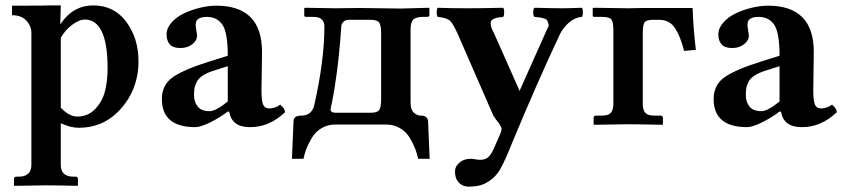

<svg xmlns="http://www.w3.org/2000/svg" viewBox="-20 -465 3147 717"><path d="M207 -324.2V-63Q237.8 -29.8 268.1 -29.8Q309.1 -29.8 335.9 -58.3Q362.8 -86.9 372.3 -125.5Q381.8 -164.1 381.8 -210Q381.8 -392.1 295.9 -392.1Q276.9 -392.1 251 -373.5Q225.1 -355 207 -324.2ZM97.2 150.9V-341.8Q97.2 -367.7 78.6 -387.9Q60.1 -408.2 24.9 -408.2V-443.8Q163.1 -443.8 167 -444.8H207L205.1 -374Q252 -444.8 328.1 -444.8Q406.2 -444.8 451.7 -383.3Q497.1 -321.8 497.1 -236.8Q497.1 -124 419.9 -46.9Q360.8 12.2 273.9 12.2Q243.2 12.2 207 -4.9V150.9Q207 194.8 254.9 194.8H263.2Q271 194.8 271 203.1V227.1L270 229Q189 227.1 149.9 227.1L34.2 229L32.2 227.1V203.1Q32.2 195.3 40 194.8H48.8Q97.2 194.8 97.2 150.9Z M835.9 -48.3 829.6 -47.9Q802.7 -26.9 766.1 -8.5Q729.5 9.8 709.5 9.8Q584.5 9.8 584.5 -95.2Q584.5 -149.4 627.4 -178.2Q670.4 -207 763.7 -235.8L830.6 -256.8Q830.6 -343.8 810.5 -372.8Q790.5 -401.9 753.4 -401.9Q714.4 -401.9 711.4 -379.4Q710.4 -372.1 711.4 -363Q712.4 -354 714.1 -345.5Q715.8 -336.9 715.8 -332Q715.8 -313.5 697.8 -299.6Q679.7 -285.6 653.8 -285.6Q626 -285.6 614 -299.3Q602.1 -313 602.1 -336.4Q602.1 -359.9 620.6 -380.9Q639.2 -401.9 667.5 -415.3Q695.8 -428.7 727.8 -436.3Q759.8 -443.8 787.6 -443.8Q958.5 -443.8 958.5 -271L956.5 -127Q956.5 -88.9 962.6 -74.5Q968.8 -60.1 984.4 -60.1Q1008.3 -60.1 1026.4 -74.2Q1044.4 -59.1 1044.4 -45.9Q985.4 10.3 913.6 9.8Q845.7 10.3 835.9 -48.3ZM830.6 -217.8 778.3 -201.2Q753.4 -193.4 737.5 -183.1Q721.7 -172.9 715.1 -159.9Q708.5 -147 706.5 -137Q704.6 -127 704.6 -109.9Q704.6 -84 718.5 -66.9Q732.4 -49.8 762.7 -49.8Q785.6 -49.8 830.6 -85.9Z M1214.4 -56.2Q1214.4 -43.9 1234.4 -43.9H1363.3Q1389.2 -43.9 1396.2 -54.4Q1403.3 -64.9 1403.3 -92.8V-341.8Q1403.3 -369.6 1396.2 -380.4Q1389.2 -391.1 1362.3 -391.1H1282.2Q1271 -391.1 1264.2 -385Q1257.3 -378.9 1255.9 -374Q1254.4 -369.1 1254.4 -365.2Q1247.6 -265.1 1237.5 -191.7Q1227.5 -118.2 1220.9 -88.6Q1214.4 -59.1 1214.4 -56.2ZM1232.4 0Q1203.6 0 1180.4 13.9Q1157.2 27.8 1143.8 51Q1130.4 74.2 1123.8 91.6Q1117.2 108.9 1113.3 127.9H1070.3L1076.2 -13.2Q1077.1 -33.2 1104.5 -33.2Q1145.5 -33.2 1154.3 -75.2Q1191.4 -241.2 1191.4 -365.2Q1191.4 -402.3 1150.4 -401.9H1123.5Q1116.7 -401.9 1116.2 -407.2V-434.1L1119.6 -436Q1215.8 -434.1 1232.4 -434.1Q1239.3 -434.1 1271.7 -434.6Q1304.2 -435.1 1325.2 -435.1Q1347.2 -435.1 1401.9 -434.1Q1456.5 -433.1 1476.6 -433.1L1582.5 -436L1583.5 -434.1V-409.2Q1583.5 -402.3 1575.2 -401.9H1559.6Q1532.7 -401.9 1522.9 -391.4Q1513.2 -380.9 1513.2 -355V-81.1Q1513.2 -55.2 1525.4 -44.2Q1537.6 -33.2 1553.2 -33.2Q1576.2 -33.2 1578.6 -12.2L1584.5 127.9H1541.5Q1537.6 108.9 1530.5 90.3Q1523.4 71.8 1510 49.3Q1496.6 26.9 1473.4 13.4Q1450.2 0 1421.4 0Z M1847.2 168Q1827.1 203.1 1787.1 222.2Q1766.1 231.9 1730 231.9Q1706.1 231.9 1690.9 213.9Q1678.7 199.7 1679.2 173.8Q1679.2 156.7 1695.6 142.3Q1711.9 127.9 1738.8 127.9Q1744.6 127.9 1754.9 129.9Q1765.1 131.8 1773.9 131.8Q1793.5 131.8 1804.9 120.4Q1816.4 108.9 1827.1 83L1851.1 27.8Q1852.1 20 1853 17.1Q1854 14.2 1849.6 6.1Q1845.2 -2 1842.5 -5.4Q1839.8 -8.8 1833 -17.8Q1826.2 -26.9 1822.8 -32.2L1693.8 -328.1Q1673.8 -375 1660.9 -387Q1647.9 -398.9 1614.7 -401.9Q1610.8 -405.8 1610.8 -418.9Q1610.8 -432.1 1614.7 -436Q1654.8 -434.1 1726.1 -434.1Q1785.2 -434.1 1858.9 -436Q1862.8 -432.1 1862.8 -418.9Q1862.8 -405.8 1858.9 -401.9Q1816.9 -398.9 1813 -383.5Q1809.1 -368.2 1826.2 -337.9L1918.9 -128.9Q1920.4 -126.5 1920.4 -125Q1920.4 -126 1920.9 -127L2023.9 -357.9Q2030.8 -367.7 2028.3 -375.7Q2025.9 -383.8 2023.4 -388.4Q2021 -393.1 2011.5 -396Q2002 -398.9 1994.9 -399.9Q1987.8 -400.9 1976.1 -401.9Q1971.2 -405.8 1971.2 -418.9Q1971.2 -432.1 1976.1 -436Q2050.3 -434.1 2082 -434.1Q2103 -434.1 2152.8 -436Q2156.7 -432.1 2156.7 -418.9Q2156.7 -405.8 2152.8 -401.9Q2127 -399.9 2105.5 -381.3Q2084 -362.8 2071.8 -338.9Q1984.9 -154.8 1890.1 74.2Q1866.2 134.8 1847.2 168Z M2270.5 -77.1V-354Q2270.5 -382.8 2262.9 -392.3Q2255.4 -401.9 2229.5 -401.9H2199.7Q2193.8 -401.9 2193.4 -407.2V-434.1L2196.8 -436L2325.7 -434.1L2381.3 -435.1H2566.4Q2569.3 -355.5 2578.6 -278.8L2534.7 -274.9Q2521.5 -328.1 2501 -359.6Q2480.5 -391.1 2441.4 -391.1H2419.4Q2394.5 -391.1 2387.5 -382.1Q2380.4 -373 2380.4 -340.8V-77.1Q2380.4 -54.2 2389.9 -43.7Q2399.4 -33.2 2423.3 -33.2H2446.8Q2455.6 -33.2 2455.6 -23.9V-1L2453.6 1Q2362.8 -1 2323.7 -1L2198.7 1L2196.8 -1V-23.9Q2196.8 -32.7 2204.6 -33.2H2227.5Q2251.5 -33.2 2261 -43.7Q2270.5 -54.2 2270.5 -77.1Z M2896.5 -48.3 2890.1 -47.9Q2863.3 -26.9 2826.7 -8.5Q2790 9.8 2770 9.8Q2645 9.8 2645 -95.2Q2645 -149.4 2688 -178.2Q2731 -207 2824.2 -235.8L2891.1 -256.8Q2891.1 -343.8 2871.1 -372.8Q2851.1 -401.9 2814 -401.9Q2774.9 -401.9 2772 -379.4Q2771 -372.1 2772 -363Q2772.9 -354 2774.7 -345.5Q2776.4 -336.9 2776.4 -332Q2776.4 -313.5 2758.3 -299.6Q2740.2 -285.6 2714.4 -285.6Q2686.5 -285.6 2674.6 -299.3Q2662.6 -313 2662.6 -336.4Q2662.6 -359.9 2681.2 -380.9Q2699.7 -401.9 2728 -415.3Q2756.3 -428.7 2788.3 -436.3Q2820.3 -443.8 2848.1 -443.8Q3019 -443.8 3019 -271L3017.1 -127Q3017.1 -88.9 3023.2 -74.5Q3029.3 -60.1 3044.9 -60.1Q3068.8 -60.1 3086.9 -74.2Q3105 -59.1 3105 -45.9Q3045.9 10.3 2974.1 9.8Q2906.2 10.3 2896.5 -48.3ZM2891.1 -217.8 2838.9 -201.2Q2814 -193.4 2798.1 -183.1Q2782.2 -172.9 2775.6 -159.9Q2769 -147 2767.1 -137Q2765.1 -127 2765.1 -109.9Q2765.1 -84 2779.1 -66.9Q2793 -49.8 2823.2 -49.8Q2846.2 -49.8 2891.1 -85.9Z"/></svg>

Font: Linux Libertine
Style: Bold
Weight: 700
Designer: Philipp H. Poll
Foundry: Philipp H. Poll
Version: Version 5.0.3